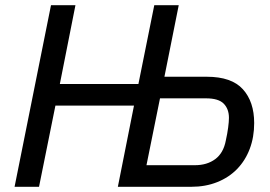

<svg xmlns="http://www.w3.org/2000/svg" viewBox="-20 -718 1039 738"><path d="M176 -698H270L210 -395H512L573 -698H667L612 -423H775Q870 -423 913.5 -375Q957 -327 957 -245Q957 -191 940 -146Q923 -101 891.5 -68.5Q860 -36 815 -18Q770 0 715 0H433L495 -312H193L130 0H36ZM729 -83Q776 -83 807.5 -106.5Q839 -130 848 -178Q854 -205 857 -228Q860 -251 860 -265Q860 -299 840 -319.5Q820 -340 772 -340H595L543 -83Z"/></svg>

Font: IBM Plex Sans Text
Style: Italic
Weight: 450
Italic angle: -11°
Designer: Mike Abbink, Paul van der Laan, Pieter van Rosmalen
Foundry: Bold Monday
Version: Version 3.005